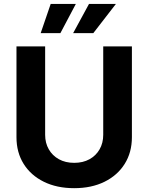

<svg xmlns="http://www.w3.org/2000/svg" viewBox="-20 -969 772 999"><path d="M366 10.1Q275.8 10.1 208.2 -23.2Q140.5 -56.5 103.1 -116.2Q65.7 -176 65.7 -255.2V-727.5H214.9V-267.5Q214.9 -225 233.8 -192.2Q252.6 -159.3 286.5 -140.5Q320.4 -121.7 366 -121.7Q411.8 -121.7 445.7 -140.5Q479.6 -159.3 498.3 -192.2Q517.1 -225 517.1 -267.5V-727.5H666.3V-255.2Q666.3 -176 628.7 -116.2Q591.2 -56.5 523.7 -23.2Q456.1 10.1 366 10.1ZM294.3 -796.7H191.7L243.8 -948.7H374.7ZM465.6 -796.7H360.6L443.2 -948.7H583.2Z"/></svg>

Font: Adwaita Sans
Style: Regular
Weight: 400
Designer: Rasmus Andersson
Foundry: rsms
Version: Version 4.001;git-9221beed3